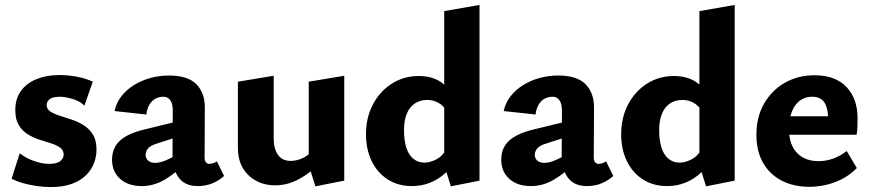

<svg xmlns="http://www.w3.org/2000/svg" viewBox="-20 -743 3530 778"><path d="M186 15Q156 15 126.5 10.5Q97 6 71 -1.5Q45 -9 27 -19L60 -122Q85 -102 118 -90.5Q151 -79 179 -79Q211 -79 224.5 -90.5Q238 -102 238 -117Q238 -134 224 -144.5Q210 -155 187.5 -162Q165 -169 140 -177Q115 -185 92.5 -199Q70 -213 56 -236Q42 -259 42 -297Q42 -344 65.5 -375.5Q89 -407 129.5 -423Q170 -439 221 -439Q255 -439 292 -432Q329 -425 356 -412L322 -315Q303 -334 272.5 -342.5Q242 -351 224 -351Q193 -351 181 -341Q169 -331 169 -318Q169 -301 183.5 -291.5Q198 -282 221 -274.5Q244 -267 270 -258.5Q296 -250 318.5 -236Q341 -222 356 -198.5Q371 -175 371 -137Q371 -108 360.5 -81Q350 -54 328 -32.5Q306 -11 271 2Q236 15 186 15Z M781 11Q729 11 703.5 -24Q678 -59 679 -123L680 -283Q681 -304 677.5 -319Q674 -334 665 -342.5Q656 -351 641 -351Q626 -351 611.5 -344Q597 -337 586.5 -320.5Q576 -304 573 -279L444 -293Q451 -326 471.5 -352.5Q492 -379 522.5 -398Q553 -417 589.5 -427Q626 -437 664 -437Q742 -437 776.5 -401Q811 -365 810 -304L809 -104Q809 -92 814.5 -85.5Q820 -79 828 -79Q836 -79 843.5 -81.5Q851 -84 859 -89L888 -30Q870 -13 842.5 -1Q815 11 781 11ZM555 11Q499 11 466.5 -18.5Q434 -48 434 -96Q434 -128 448.5 -152Q463 -176 494.5 -193Q526 -210 576 -221L740 -261L745 -203L615 -161Q591 -154 580.5 -142Q570 -130 570 -116Q570 -101 580.5 -92Q591 -83 609 -83Q631 -83 661.5 -97.5Q692 -112 729 -132L738 -87Q694 -43 649 -16Q604 11 555 11Z M1095 8Q1030 8 987 -33Q944 -74 944 -143V-412L1089 -436V-182Q1089 -141 1106 -116Q1123 -91 1158 -91Q1175 -91 1193 -97Q1211 -103 1227 -114.5Q1243 -126 1254 -142L1291 -101Q1263 -67 1231.5 -43Q1200 -19 1166.5 -5.5Q1133 8 1095 8ZM1258 12 1231 -74V-412L1375 -436V-11Z M1649 11Q1593 11 1551 -16Q1509 -43 1486 -90.5Q1463 -138 1463 -199Q1463 -266 1491 -319.5Q1519 -373 1567.5 -404Q1616 -435 1677 -435Q1713 -435 1741 -424Q1769 -413 1788.5 -392Q1808 -371 1818 -343L1791 -292Q1777 -315 1756.5 -326.5Q1736 -338 1711 -338Q1682 -338 1660.5 -323.5Q1639 -309 1628 -281.5Q1617 -254 1617 -215Q1617 -174 1626.5 -144.5Q1636 -115 1655 -99.5Q1674 -84 1700 -84Q1721 -84 1746 -96Q1771 -108 1790 -139L1833 -101Q1812 -67 1785 -42Q1758 -17 1723.5 -3Q1689 11 1649 11ZM1807 12 1780 -74V-698L1923 -723V-11Z M2358 11Q2306 11 2280.5 -24Q2255 -59 2256 -123L2257 -283Q2258 -304 2254.5 -319Q2251 -334 2242 -342.5Q2233 -351 2218 -351Q2203 -351 2188.5 -344Q2174 -337 2163.5 -320.5Q2153 -304 2150 -279L2021 -293Q2028 -326 2048.5 -352.5Q2069 -379 2099.5 -398Q2130 -417 2166.5 -427Q2203 -437 2241 -437Q2319 -437 2353.5 -401Q2388 -365 2387 -304L2386 -104Q2386 -92 2391.5 -85.5Q2397 -79 2405 -79Q2413 -79 2420.5 -81.5Q2428 -84 2436 -89L2465 -30Q2447 -13 2419.5 -1Q2392 11 2358 11ZM2132 11Q2076 11 2043.5 -18.5Q2011 -48 2011 -96Q2011 -128 2025.5 -152Q2040 -176 2071.5 -193Q2103 -210 2153 -221L2317 -261L2322 -203L2192 -161Q2168 -154 2157.5 -142Q2147 -130 2147 -116Q2147 -101 2157.5 -92Q2168 -83 2186 -83Q2208 -83 2238.5 -97.5Q2269 -112 2306 -132L2315 -87Q2271 -43 2226 -16Q2181 11 2132 11Z M2683 11Q2627 11 2585 -16Q2543 -43 2520 -90.5Q2497 -138 2497 -199Q2497 -266 2525 -319.5Q2553 -373 2601.5 -404Q2650 -435 2711 -435Q2747 -435 2775 -424Q2803 -413 2822.5 -392Q2842 -371 2852 -343L2825 -292Q2811 -315 2790.5 -326.5Q2770 -338 2745 -338Q2716 -338 2694.5 -323.5Q2673 -309 2662 -281.5Q2651 -254 2651 -215Q2651 -174 2660.5 -144.5Q2670 -115 2689 -99.5Q2708 -84 2734 -84Q2755 -84 2780 -96Q2805 -108 2824 -139L2867 -101Q2846 -67 2819 -42Q2792 -17 2757.5 -3Q2723 11 2683 11ZM2841 12 2814 -74V-698L2957 -723V-11Z M3260 14Q3197 14 3148.5 -10.5Q3100 -35 3072.5 -82.5Q3045 -130 3045 -197Q3045 -269 3076 -323Q3107 -377 3160 -407.5Q3213 -438 3281 -438Q3365 -438 3410 -390.5Q3455 -343 3455 -263Q3455 -248 3454.5 -231Q3454 -214 3451 -197H3336V-257Q3336 -303 3321 -327Q3306 -351 3271 -351Q3241 -351 3220 -334.5Q3199 -318 3188 -288.5Q3177 -259 3177 -221Q3177 -158 3209 -124Q3241 -90 3297 -90Q3328 -90 3356.5 -100.5Q3385 -111 3411 -131L3452 -62Q3422 -32 3388 -15.5Q3354 1 3321 7.5Q3288 14 3260 14ZM3112 -197 3128 -272H3442V-197Z"/></svg>

Font: Ysabeau Office ExtraBold
Style: Regular
Weight: 800
Designer: Christian Thalmann (Catharsis Fonts)
Version: Version 2.001;gftools[0.9.30]; featfreeze: tnum,lnum,ss02